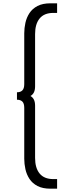

<svg xmlns="http://www.w3.org/2000/svg" viewBox="-20 -880 427 1160"><path d="M285.5 260Q237.5 260 206.5 243.8Q175.5 227.5 158 200.8Q140.5 174 133.5 142Q126.5 110 126.5 79V-228Q126.5 -255 115.2 -266.2Q104 -277.5 82.5 -277.5V-322.5Q104 -322.5 115.2 -334Q126.5 -345.5 126.5 -372V-679Q126.5 -710 133.5 -742Q140.5 -774 158 -800.8Q175.5 -827.5 206.5 -843.8Q237.5 -860 285.5 -860H325V-802H302.5Q247 -802 219.5 -768.5Q192 -735 192 -674.5V-359Q192 -335.5 184.5 -321.2Q177 -307 164 -300Q177 -293 184.5 -278.8Q192 -264.5 192 -241V74.5Q192 135 219.5 168.5Q247 202 302.5 202H325V260Z"/></svg>

Font: Spartan Thin
Style: Regular
Weight: 400
Version: Version 1.004